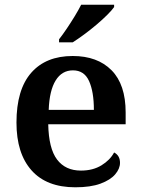

<svg xmlns="http://www.w3.org/2000/svg" viewBox="-20 -786 599 816"><path d="M300 10Q178 10 114 -62Q50 -134 50 -265Q50 -405 112.5 -476.5Q175 -548 289 -548Q394 -548 454 -487.5Q514 -427 514 -308V-258H185Q187 -155 222.5 -108Q258 -61 324 -61Q375 -61 411.5 -83.5Q448 -106 465 -138Q490 -125 490 -94Q490 -69 469.5 -45Q449 -21 407 -5.5Q365 10 300 10ZM379 -319Q379 -396 358.5 -441.5Q338 -487 290 -487Q243 -487 216.5 -444Q190 -401 187 -319ZM231 -619Q246 -638 263.5 -664Q281 -690 297.5 -717Q314 -744 325 -766H465V-756Q456 -743 436 -723Q416 -703 390 -681Q364 -659 337.5 -639.5Q311 -620 289 -606H231Z"/></svg>

Font: Noto Serif Tibetan SemiBold
Style: Regular
Weight: 600
Designer: Monotype Design Team
Foundry: Monotype Imaging Inc.
Version: Version 2.103; ttfautohint (v1.8.4.7-5d5b)